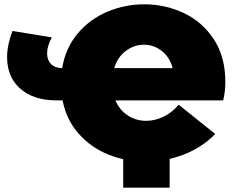

<svg xmlns="http://www.w3.org/2000/svg" viewBox="-20 -736 1089 893"><path d="M1018 -269H517Q536 -224 574.5 -199Q613 -174 660 -174Q700 -174 740 -193Q780 -212 811 -249L981 -113Q920 -50 834 -17Q748 16 657 16Q567 16 485.5 -16.5Q404 -49 346.5 -113.5Q289 -178 271 -269H244Q137 -269 75 -323Q13 -377 13 -470Q13 -527 38 -592L221 -562Q199 -521 199 -488Q199 -458 216.5 -439Q234 -420 269 -419Q285 -514 342 -581Q399 -648 480.5 -682Q562 -716 651 -716Q749 -716 835.5 -675Q922 -634 975 -552.5Q1028 -471 1028 -356Q1028 -310 1018 -269ZM511 -419H783Q769 -471 732 -499.5Q695 -528 650 -528Q604 -528 565.5 -499.5Q527 -471 511 -419ZM769 137H553V-40H769Z"/></svg>

Font: Montserrat Alternates Black
Style: Regular
Weight: 900
Designer: Julieta Ulanovsky
Foundry: Julieta Ulanovsky
Version: Version 7.200